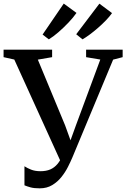

<svg xmlns="http://www.w3.org/2000/svg" viewBox="-34 -1014 690 1048"><path d="M182.5 14Q152 14 133 8.8Q114 3.5 99.5 -2.5V-106.5Q113.5 -97 135.5 -88.2Q157.5 -79.5 187 -79.5Q218 -79.5 240.5 -89.2Q263 -99 279.8 -119Q296.5 -139 308.5 -169L304.5 -116L44 -689L-14.5 -702V-743H250.5V-702L172.5 -688.5L321.5 -329.5L366 -206.5L336 -207L380.5 -330L513.5 -689L436 -702V-743H635.5V-702L583.5 -688.5L361 -154.5Q351.5 -132 337 -103.2Q322.5 -74.5 301.5 -48Q280.5 -21.5 251.2 -3.8Q222 14 182.5 14ZM416 -799.5 382 -827 508.5 -994 577.5 -942.5Q564.5 -924 544.8 -903.5Q525 -883 502.2 -863Q479.5 -843 457.2 -826.5Q435 -810 417 -799.5ZM232 -799.5 198.5 -825.5 314 -994.5 383.5 -943.5Q366.5 -919 340 -891Q313.5 -863 285.2 -838.5Q257 -814 233 -799.5Z"/></svg>

Font: Merriweather 60pt Medium
Style: Regular
Weight: 500
Version: Version 2.100